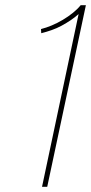

<svg xmlns="http://www.w3.org/2000/svg" viewBox="-20 -720 351 740"><path d="M138 -608 139 -592Q159 -597 179 -604Q199 -611 217.5 -621Q236 -631 253 -642.5Q270 -654 283 -666L142 0H162L311 -700H291Q279 -685 261 -670.5Q243 -656 222 -643.5Q201 -631 179.5 -622Q158 -613 138 -608Z"/></svg>

Font: Advent Pro Thin
Style: Italic
Weight: 250
Italic angle: -12°
Version: Version 3.000